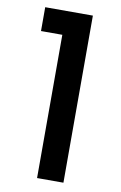

<svg xmlns="http://www.w3.org/2000/svg" viewBox="-84 -777 518 825"><g transform="rotate(10 175.0 -364.5)"><path d="M45 -625V-729H253V0H138V-625Z"/></g></svg>

Font: IBM-Poppins
Style: Poppins-Medium
Weight: 500
Designer: Mike Abbink, Paul van der Laan, Pieter van Rosmalen, Ben Mitchell, Mark Frömberg
Foundry: Bold Monday
Version: Version 1.1